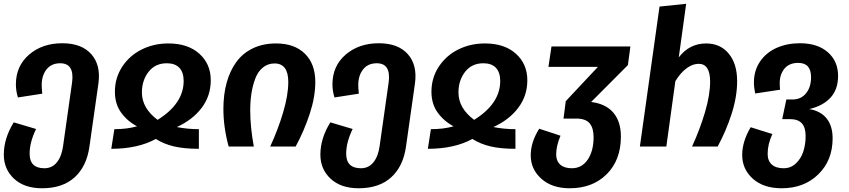

<svg xmlns="http://www.w3.org/2000/svg" viewBox="-29 -776 4497 1017"><path d="M300.8 -546.9Q403.3 -546.9 454.6 -489Q505.9 -431.2 492.2 -333L444.8 0Q430.2 105 366.5 163.1Q302.7 221.2 193.8 221.2Q99.6 221.2 45.4 170.7Q-8.8 120.1 -8.8 43Q-8.8 -43 43.9 -127.9L162.1 -92.8Q127.9 -22.5 127.9 38.1Q127.9 115.2 206.1 115.2Q247.1 115.2 272.5 83.5Q297.9 51.8 305.2 -2.9L353 -340.8Q365.7 -440.9 290 -440.9Q243.2 -440.9 217.5 -408.4Q191.9 -376 191.9 -326.2Q191.9 -309.1 194.8 -279.8L65.9 -259.8Q55.2 -294.4 55.2 -329.1Q55.2 -426.3 125 -486.6Q194.8 -546.9 300.8 -546.9Z M862.8 -545.9Q966.3 -545.9 1026.9 -491.5Q1087.4 -437 1087.4 -351.1Q1087.4 -268.6 1039.6 -205.1Q991.7 -141.6 907.7 -103Q963.9 -91.8 1024.4 -91.8V12.2Q945.8 12.2 892.3 -0.5Q838.9 -13.2 796.4 -40Q701.2 12.2 560.5 12.2L576.7 -91.8Q644 -91.8 696.8 -106.9Q644 -135.3 611.8 -180.7Q579.6 -226.1 579.6 -290Q579.6 -363.3 618.2 -422.4Q656.7 -481.4 721.2 -513.7Q785.6 -545.9 862.8 -545.9ZM722.7 -286.1Q722.7 -203.1 805.7 -141.1Q943.8 -227.1 943.8 -347.2Q943.8 -392.6 921.1 -416.7Q898.4 -440.9 854.5 -440.9Q793.5 -440.9 758.1 -395.8Q722.7 -350.6 722.7 -286.1Z M1433.1 -545.9Q1530.8 -545.9 1585.9 -491.7Q1641.1 -437.5 1641.1 -341.8Q1641.1 -262.7 1611.6 -172.9Q1582 -83 1537.1 0H1402.3Q1443.8 -89.8 1470.9 -181.2Q1498 -272.5 1498 -341.8Q1498 -439.9 1425.3 -439.9Q1389.6 -439.9 1363.3 -418.2Q1336.9 -396.5 1323 -359.4Q1309.1 -322.3 1302.7 -280.8Q1296.4 -239.3 1296.4 -191.9Q1296.4 -103.5 1315.4 0H1182.1Q1154.3 -101.6 1154.3 -199.2Q1154.3 -275.9 1171.9 -339.1Q1189.5 -402.3 1223.6 -448.7Q1257.8 -495.1 1311.3 -520.5Q1364.7 -545.9 1433.1 -545.9Z M1977.5 -546.9Q2080.1 -546.9 2131.3 -489Q2182.6 -431.2 2168.9 -333L2121.6 0Q2106.9 105 2043.2 163.1Q1979.5 221.2 1870.6 221.2Q1776.4 221.2 1722.2 170.7Q1668 120.1 1668 43Q1668 -43 1720.7 -127.9L1838.9 -92.8Q1804.7 -22.5 1804.7 38.1Q1804.7 115.2 1882.8 115.2Q1923.8 115.2 1949.2 83.5Q1974.6 51.8 1981.9 -2.9L2029.8 -340.8Q2042.5 -440.9 1966.8 -440.9Q1919.9 -440.9 1894.3 -408.4Q1868.7 -376 1868.7 -326.2Q1868.7 -309.1 1871.6 -279.8L1742.7 -259.8Q1731.9 -294.4 1731.9 -329.1Q1731.9 -426.3 1801.8 -486.6Q1871.6 -546.9 1977.5 -546.9Z M2539.6 -545.9Q2643.1 -545.9 2703.6 -491.5Q2764.2 -437 2764.2 -351.1Q2764.2 -268.6 2716.3 -205.1Q2668.5 -141.6 2584.5 -103Q2640.6 -91.8 2701.2 -91.8V12.2Q2622.6 12.2 2569.1 -0.5Q2515.6 -13.2 2473.1 -40Q2377.9 12.2 2237.3 12.2L2253.4 -91.8Q2320.8 -91.8 2373.5 -106.9Q2320.8 -135.3 2288.6 -180.7Q2256.3 -226.1 2256.3 -290Q2256.3 -363.3 2294.9 -422.4Q2333.5 -481.4 2397.9 -513.7Q2462.4 -545.9 2539.6 -545.9ZM2399.4 -286.1Q2399.4 -203.1 2482.4 -141.1Q2620.6 -227.1 2620.6 -347.2Q2620.6 -392.6 2597.9 -416.7Q2575.2 -440.9 2531.2 -440.9Q2470.2 -440.9 2434.8 -395.8Q2399.4 -350.6 2399.4 -286.1Z M3310.1 -529.8 3296.9 -431.2 3102.1 -235.8Q3180.2 -226.1 3220 -179Q3259.8 -131.8 3259.8 -53.2Q3259.8 71.8 3184.8 146.5Q3109.9 221.2 2988.8 221.2Q2894.5 221.2 2838.4 170.7Q2782.2 120.1 2782.2 46.9Q2782.2 -22.9 2827.1 -94.2L2939.9 -57.1Q2917 -2.9 2917 42Q2917 76.7 2938.5 95.9Q2960 115.2 3000 115.2Q3053.2 115.2 3084.2 69.3Q3115.2 23.4 3115.2 -49.8Q3115.2 -97.7 3094.2 -122.8Q3073.2 -147.9 3023.9 -147.9H2955.1L2956.1 -149.9L2967.8 -240.2L3138.2 -421.9H2876L2892.1 -529.8Z M3711.4 -545.9Q3786.1 -545.9 3830.8 -492.2Q3875.5 -438.5 3875.5 -346.2Q3875.5 -263.7 3846.4 -173.3Q3817.4 -83 3772.5 0H3636.7Q3678.2 -89.8 3705.3 -181.6Q3732.4 -273.4 3732.4 -344.2Q3732.4 -438 3671.4 -438Q3640.6 -438 3608.4 -414.8Q3576.2 -391.6 3548.3 -346.2L3500.5 0H3360.4L3464.4 -741.2L3605.5 -755.9L3566.4 -472.2Q3623 -545.9 3711.4 -545.9Z M4257.3 -198.2Q4317.4 -188.5 4349.4 -148.7Q4381.3 -108.9 4381.3 -43Q4381.3 73.2 4305.7 147.2Q4230 221.2 4111.3 221.2Q4015.1 221.2 3958.7 170.7Q3902.3 120.1 3902.3 44.9Q3902.3 -26.4 3947.3 -102.1L4062 -65.9Q4037.1 -11.7 4037.1 39.1Q4037.1 75.2 4058.8 95.2Q4080.6 115.2 4122.1 115.2Q4159.2 115.2 4186.3 90.1Q4213.4 64.9 4225.8 27.1Q4238.3 -10.7 4238.3 -55.2Q4238.3 -101.1 4218 -123Q4197.8 -145 4155.3 -145H4114.3L4136.2 -249H4168Q4214.4 -249 4240.7 -282Q4267.1 -314.9 4267.1 -367.2Q4267.1 -442.9 4199.2 -442.9Q4151.4 -442.9 4126.2 -412.4Q4101.1 -381.8 4101.1 -336.9Q4101.1 -318.4 4103 -300.8L3971.2 -280.8Q3964.4 -312.5 3964.4 -338.9Q3964.4 -402.8 3997.3 -450.7Q4030.3 -498.5 4085.2 -522.7Q4140.1 -546.9 4208 -546.9Q4301.8 -546.9 4356 -499.3Q4410.2 -451.7 4410.2 -374Q4410.2 -302.7 4370.4 -259Q4330.6 -215.3 4257.3 -198.2Z"/></svg>

Font: FiraGO SemiBold
Style: Italic
Weight: 600
Italic angle: -8°
Designer: bBox Type GmbH
Foundry: bBox Type GmbH
Version: Version 1.001;PS 001.001;hotconv 1.0.88;makeotf.lib2.5.64775